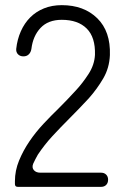

<svg xmlns="http://www.w3.org/2000/svg" viewBox="-20 -726 485 746"><path d="M38 -11V-22Q38 -63 54 -102Q70 -141 94.5 -177Q119 -213 149 -245Q179 -277 207 -304Q244 -341 275 -375Q301 -403 324 -438.5Q347 -474 349 -513Q351 -581 317 -615Q283 -649 220 -649Q167 -649 137.5 -617.5Q108 -586 102 -536Q100 -523 92 -515Q84 -507 71 -507Q58 -507 50 -515Q42 -523 43 -536Q47 -573 61 -604.5Q75 -636 97.5 -658.5Q120 -681 151 -693.5Q182 -706 220 -706Q306 -706 358 -655Q410 -604 407 -512Q405 -462 381 -421Q357 -380 325 -344Q289 -305 248 -264Q215 -231 184 -197.5Q153 -164 127 -125Q122 -116 117.5 -107.5Q113 -99 109 -90Q103 -75 111.5 -65Q120 -55 137 -55H373Q385 -55 392.5 -47.5Q400 -40 400 -28Q400 -15 392.5 -7.5Q385 0 373 0H49Q38 0 38 -11Z"/></svg>

Font: Higure Gothic
Style: Regular
Weight: 400
Designer: Yoshimichi Ohira
Foundry: Positype
Version: Version 1.000